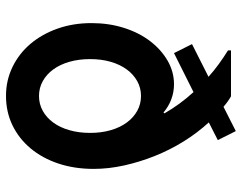

<svg xmlns="http://www.w3.org/2000/svg" viewBox="-103 -693 806 640"><g transform="rotate(90 300.0 -373.0)"><path d="M127 -610 157 -550 287 -615Q308 -592 325.5 -568Q343 -544 358 -518L355 -515Q335 -532 311 -541Q287 -550 261 -550Q219 -550 182 -528.5Q145 -507 116.9 -470.1Q88.8 -433.2 72.9 -383.1Q57 -333 57 -275Q57 -213.7 75.4 -161.7Q93.8 -109.7 126.4 -71.3Q159 -33 203.6 -11.5Q248.1 10 299.5 10Q353 10 397.5 -11.5Q442 -33 474.6 -72Q507.2 -110.9 525.1 -164.5Q543 -218.1 543 -282Q543 -332 531.5 -383.8Q520 -435.6 500 -485.8Q480 -536 451.5 -582Q423 -627.9 388 -666L447 -696L417 -756L336 -715Q328 -722 319 -728.5Q310 -735 301 -740H148V-730Q172 -715 194 -699Q216 -683 236 -665ZM300 -100Q273 -100 250.4 -112.6Q227.8 -125.2 211.4 -147.6Q195 -170 186 -201.4Q177 -232.7 177 -270.4Q177 -308 186 -339Q195 -370 211.4 -392.4Q227.8 -414.8 250.4 -427.4Q273 -440 300 -440Q327 -440 349.6 -427.4Q372.2 -414.8 388.6 -392.4Q405 -370 414 -338.9Q423 -307.7 423 -270.4Q423 -233 414 -201.5Q405 -170 388.6 -147.6Q372.2 -125.2 349.6 -112.6Q327 -100 300 -100Z"/></g></svg>

Font: CommitMonoV142 ExtLt
Style: Regular
Weight: 200
Monospace: yes
Designer: Eigil Nikolajsen
Foundry: Eigil Nikolajsen
Version: Version 1.142